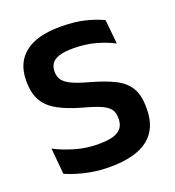

<svg xmlns="http://www.w3.org/2000/svg" viewBox="-123 -749 780 858"><g transform="rotate(-20 266.5 -319.5)"><path d="M255 13Q210.5 13 171.8 6.5Q133 0 101.8 -9.8Q70.5 -19.5 48 -29.5L36.5 -153.5Q75.5 -133 129 -116.8Q182.5 -100.5 243 -100.5Q307 -100.5 335.5 -119Q364 -137.5 364 -176V-181.5Q364 -206.5 351.8 -222.8Q339.5 -239 311 -251.5Q282.5 -264 233.5 -277Q164.5 -296 120.2 -320.2Q76 -344.5 55 -380.8Q34 -417 34 -472V-478Q34 -562 90.8 -607Q147.5 -652 258.5 -652Q327.5 -652 377 -639.5Q426.5 -627 460 -610.5L471.5 -495Q434 -515 385.8 -528.2Q337.5 -541.5 280.5 -541.5Q238 -541.5 213.2 -533.5Q188.5 -525.5 177.8 -510Q167 -494.5 167 -472.5V-471Q167 -448.5 178.2 -432Q189.5 -415.5 218.5 -401.8Q247.5 -388 301 -373.5Q369 -354.5 412.2 -332.5Q455.5 -310.5 476.5 -275.5Q497.5 -240.5 497.5 -183V-174Q497.5 -81.5 437.2 -34.2Q377 13 255 13Z"/></g></svg>

Font: Anek Kannada SemiBold
Style: Regular
Weight: 600
Version: Version 1.003